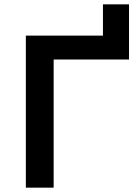

<svg xmlns="http://www.w3.org/2000/svg" viewBox="-20 -864 628 884"><path d="M99 -700H454V-844H574V-590H227V0H99Z"/></svg>

Font: CMG Sans SemiBold
Style: Regular
Weight: 600
Designer: Julieta Ulanovsky
Foundry: Julieta Ulanovsky
Version: Version 7.200